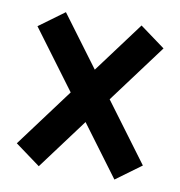

<svg xmlns="http://www.w3.org/2000/svg" viewBox="-67 -627 634 675"><g transform="rotate(10 250.0 -290.0)"><path d="M115 -15 475 -499 385 -565 25 -81ZM385 -15 475 -81 115 -565 25 -499Z"/></g></svg>

Font: M PLUS Code Latin SemiBold
Style: Regular
Weight: 600
Designer: Coji Morishita
Foundry: UNDERFOREST DESIGN
Version: Version 1.002; ttfautohint (v1.8.3)